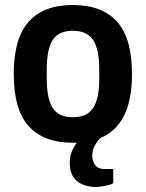

<svg xmlns="http://www.w3.org/2000/svg" viewBox="-20 -559 583 768"><path d="M271 12Q155 12 95 -54Q35 -120 35 -263Q35 -406 95 -472.5Q155 -539 271 -539Q388 -539 448 -472.5Q508 -406 508 -263Q508 -159 476 -96Q444 -33 382 -7Q370 4 359.5 23Q349 42 349 63Q349 85 360.5 101Q372 117 397 117H433V174Q417 182 396 185.5Q375 189 359 189Q334 188 311 179Q288 170 273.5 149Q259 128 259 93Q259 67 267 47.5Q275 28 287 12Q279 12 271 12ZM271 -90Q328 -90 352.5 -127Q377 -164 377 -244V-282Q377 -362 352.5 -399Q328 -436 271 -436Q215 -436 191 -399Q167 -362 167 -282V-244Q167 -164 191 -127Q215 -90 271 -90Z"/></svg>

Font: Archivo SemiCondensed
Style: Bold
Weight: 680
Width: 4
Designer: Hector Gatti
Foundry: Omnibus-Type
Version: Version 2.001; ttfautohint (v1.8.3)